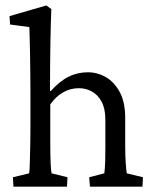

<svg xmlns="http://www.w3.org/2000/svg" viewBox="-20 -698 577 718"><path d="M30.3 0 28.3 -35.2 88.9 -49.8Q90.8 -60.5 91.3 -82.5Q91.8 -104.5 92.8 -141.6Q93.8 -178.7 93.8 -232.4V-354.5Q93.8 -387.7 93.3 -425.8Q92.8 -463.9 92.3 -499.5Q91.8 -535.2 90.8 -562Q89.8 -588.9 89.8 -596.7L17.6 -606.4L15.6 -637.7L153.3 -677.7L171.9 -664.1Q170.9 -633.8 169.9 -603.5Q168.9 -573.2 168.5 -538.1Q168 -502.9 167.5 -459.5Q167 -416 167 -358.4L169.9 -357.4Q203.1 -394.5 236.3 -411.1Q269.5 -427.7 308.6 -427.7Q344.7 -427.7 376.5 -409.2Q408.2 -390.6 428.2 -353Q448.2 -315.4 448.2 -256.8V-151.4Q448.2 -116.2 450.2 -88.4Q452.1 -60.5 454.1 -49.8L514.6 -35.2L512.7 0H316.4L313.5 -35.2L370.1 -49.8Q371.1 -57.6 372.1 -69.3Q373 -81.1 373.5 -99.6Q374 -118.2 374 -144.5V-250Q374 -292 359.9 -317.9Q345.7 -343.8 323.2 -356Q300.8 -368.2 275.4 -368.2Q243.2 -368.2 215.8 -352.5Q188.5 -336.9 168 -307.6V-161.1Q168 -116.2 169.4 -86.9Q170.9 -57.6 172.9 -49.8L232.4 -35.2L230.5 0Z"/></svg>

Font: Crimson Pro ExtraLight
Style: Regular
Weight: 400
Version: Version 1.002